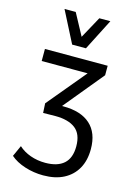

<svg xmlns="http://www.w3.org/2000/svg" viewBox="-137 -813 764 1076"><g transform="rotate(15 245.0 -275.0)"><path d="M224 191Q169 191 117.5 174.5Q66 158 33 129L62 65Q90 91 130.5 105.5Q171 120 217 120Q288 120 325 87Q362 54 362 -14Q362 -85 321.5 -116.5Q281 -148 204 -148L134 -147L131 -202L340 -453V-426H51V-496H415V-441L214 -197L198 -212H234Q336 -212 390.5 -163Q445 -114 445 -20Q445 46 418.5 93Q392 140 343 165.5Q294 191 224 191ZM192 -559 99 -741H164L232 -615L301 -741H365L272 -559Z"/></g></svg>

Font: Nunito Sans 7pt Condensed
Style: Regular
Weight: 400
Width: 3
Designer: Vernon Adams
Foundry: Vernon Adams
Version: Version 3.101;gftools[0.9.27]